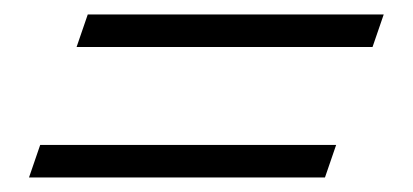

<svg xmlns="http://www.w3.org/2000/svg" viewBox="-20 -424 576 268"><path d="M102.5 -403.8H515.6L500 -358.4H86.9ZM36.1 -221.7H449.2L433.6 -176.3H20.5Z"/></svg>

Font: Petit Formal Script
Style: Regular
Weight: 400
Version: Version 1.001; ttfautohint (v0.8) -G 200 -r 50